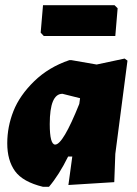

<svg xmlns="http://www.w3.org/2000/svg" viewBox="-20 -710 528 741"><path d="M422 -690 434 -678 425 -571H149L137 -584L146 -690ZM248 -478H255L353 -461L461 -484L472 -476L425 -116L421 -7L244 4L259 -106H243Q208 -35 169 11H146Q68 -8 38 -49.5Q8 -91 8 -157Q8 -221 32 -281.5Q56 -342 112 -396.5Q168 -451 248 -478ZM172 -231Q172 -152 193 -152Q223 -152 286 -309L289 -331L221 -348Q172 -348 172 -231Z"/></svg>

Font: Alegreya Sans SC Black
Style: Italic
Weight: 900
Italic angle: -7°
Designer: Juan Pablo del Peral
Foundry: Huerta Tipografica
Version: Version 2.007